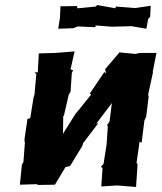

<svg xmlns="http://www.w3.org/2000/svg" viewBox="-20 -735 641 762"><path d="M405 -237 408 -235 403 -161 391 -85 380 -72 387 -69 382 5 445 1 520 7 526 -83 522 -89 534 -173 542 -168 553 -256 557 -266 560 -270 570 -352 568 -360 587 -447 586 -449 601 -525H536L517 -521L455 -527V-528L397 -460L401 -443L394 -449L336 -363L342 -360L284 -288L282 -287L230 -204L231 -274L234 -277L235 -282L253 -360L260 -371L265 -445L270 -456L260 -460L276 -531L200 -525L134 -523L130 -448H117L124 -441L117 -361L113 -347L100 -266L89 -263L77 -181L78 -170L79 -171L73 -92L67 -82L59 -2L125 -4L132 -1L198 -2L240 -72L258 -76L305 -153L306 -154L310 -167L370 -246L362 -244L424 -326L415 -254C413 -247 407 -245 405 -237ZM561 -621 568 -660 576 -668 578 -712 515 -703 440 -709 438 -702 366 -715 360 -709 287 -702 286 -711 220 -710 218 -664 211 -621 271 -623C276 -625 284 -628 289 -630L359 -627V-634L424 -629L502 -631Z"/></svg>

Font: Asimov Print
Style: DIt
Weight: 250
Width: 0
Designer: Google
Version: Version 2.000980: 2014